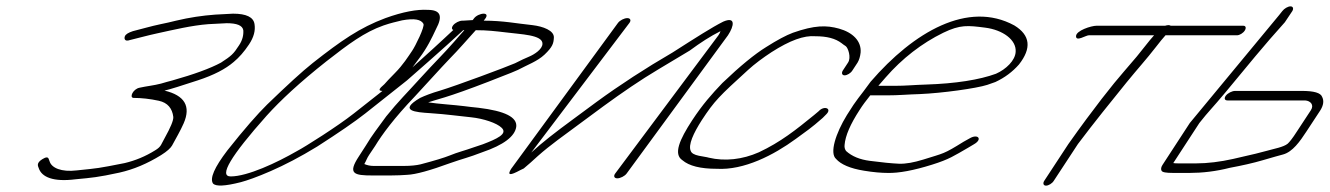

<svg xmlns="http://www.w3.org/2000/svg" viewBox="-20 -546 4183 604"><path d="M693.2 -473C725.2 -473 742.8 -466 745.4 -451C746.5 -435 742.6 -419 731.7 -403C714.5 -376 707.5 -370 675.2 -349C642 -331 590 -312 522.4 -293C511 -290 499.6 -287 486.5 -283C463.7 -277 440.9 -275 418.8 -270C398.4 -266 386.1 -239 399.9 -238C425.1 -238 452.1 -235 479.7 -229C507.4 -223 522 -205 525.2 -178C525.9 -167 516.5 -145 498.2 -112C487 -93 488.2 -85 467.9 -73C437.5 -54 405.8 -41 372.3 -33C286.7 -16 289.6 -17 221.9 -10C172.5 -4 142.4 -18 136.2 -38L133.2 -46C130.6 -53 124.1 -52 112.7 -45C93.8 -33 99.3 -24 101.9 -17C111.1 11 147.2 27 217.7 18C269.5 13 286.9 12 355.8 -3C400.1 -13 443.1 -31 486.7 -58C505.8 -70 516.5 -80 521.2 -88C533.6 -111 547.2 -134 557.8 -158C581.3 -212 560.6 -246 497.5 -261C515.4 -265 549.5 -276 601.6 -293C653.6 -310 689.3 -329 715.1 -351C732 -365 747.9 -383 763.2 -406C778.6 -429 783.9 -450 780.7 -470C777.6 -492 755 -503 713 -503L656.7 -500C616.5 -497 575.8 -491 533.9 -481C517.1 -477 501.5 -473 485.4 -470C452.4 -463 430.3 -456 398 -448C383 -443 375.3 -438 372.9 -432C370 -425 371.9 -414 388.6 -420L432.3 -431C444.9 -434 459.3 -438 474.2 -441C525.1 -452 582.6 -466 635.4 -470Z M1437.4 -481C1399.9 -446 1356.5 -405 1306.2 -360C1294.3 -349 1283.5 -340 1277.6 -334C1281.5 -339 1288.3 -349 1299.1 -363C1324.6 -397 1338.2 -426 1351.8 -455C1373.2 -495 1366.9 -515 1325 -515C1292.4 -517 1247.7 -509 1192.4 -489C1111.9 -459 1053.1 -418 964.1 -348C930 -321 882.3 -277 820.2 -217C790.7 -188 748.4 -140 695.4 -73C654.2 -19 639.7 15 649.9 31C658.1 41 687.1 40 737.9 27C756.8 22 788.7 11 832.1 -8C875.5 -27 924.1 -52 977.9 -85C1044.9 -128 1096 -163 1129 -189L1260.2 -293C1359.9 -380 1429 -442 1464.4 -477C1466.4 -479 1468.4 -481 1470.3 -483ZM1183.1 -260 1093 -189C1042.4 -149 939.6 -84 914.7 -71C850.6 -34 758.6 9 705.6 9C667.6 9 705.7 -55 818.8 -182C862 -230 923.2 -287 1006.7 -353C1077.1 -408 1126.8 -445 1186.7 -466C1213.3 -475 1221.6 -476 1244.9 -482C1283.6 -489 1304.5 -485 1312.1 -471C1316.8 -462 1286.7 -401 1276.4 -386C1264.1 -368 1248 -342 1222.2 -316C1205 -299 1195.5 -288 1189.1 -281L1178.2 -271C1171.9 -264 1172.3 -260 1183.1 -260Z M1476.7 -451C1513.9 -451 1537.4 -448 1572.2 -444C1616.3 -438 1687.8 -437 1686.5 -408C1686.1 -391 1661.3 -375 1644.8 -368C1632.3 -363 1617.9 -356 1600.1 -347C1572.6 -335 1417.1 -277 1364.5 -261C1336.9 -253 1316.6 -245 1301.7 -238C1231.8 -197 1287.1 -193 1333.3 -190C1390.9 -186 1412.6 -182 1462.4 -177C1500.8 -173 1543 -159 1558.1 -144C1578.1 -125 1543.4 -109 1498.6 -92L1468.7 -82C1444.1 -73 1419 -67 1395.1 -57C1377.8 -50 1348.4 -41 1302.9 -29C1290.4 -26 1272.4 -24 1250.8 -24H1155.2C1145.2 -24 1135.1 -26 1126.1 -30C1132.5 -41 1134 -48 1141.4 -59L1160.2 -87C1181.4 -122 1219.4 -174 1285.4 -243C1311.6 -271 1367.4 -333 1395.3 -362C1422.1 -389 1453 -425 1476.7 -451ZM1471 -488 1465.7 -481H1434.5C1424.9 -481 1411.1 -474 1405.2 -466C1399.3 -458 1401.1 -451 1410.7 -451H1440.7C1431.8 -442 1421.7 -429 1408.1 -414C1374.8 -376 1343.9 -346 1305.9 -304C1260.7 -254 1232.8 -227 1195 -180C1166.3 -140 1152.4 -124 1130.2 -87L1108.9 -54C1072.8 1 1093.4 6 1152.4 6H1208.4C1229.5 6 1246.8 5 1260.6 4C1287.6 3 1333.7 -10 1396.5 -33C1436 -47 1453.3 -50 1497 -67C1564.6 -90 1599.7 -117 1604 -147C1607.7 -177 1569 -197 1484.9 -207C1468.1 -209 1453.1 -210 1441.1 -212C1409.9 -216 1358.8 -219 1327 -224C1331.8 -226 1350.3 -231 1379.6 -240C1409 -249 1454.4 -265 1516.6 -289L1565 -308C1580.6 -314 1596.1 -320 1609.1 -326C1639 -342 1670.4 -353 1692.8 -374C1719.1 -399 1721.5 -410 1722.4 -428C1723.2 -450 1688.6 -463 1654.6 -467C1605 -472 1564.1 -481 1501.7 -481L1507 -488C1513.5 -497 1511.1 -503 1501.5 -503C1491.9 -503 1477.5 -497 1471 -488Z M1924.1 -474 1588.1 -15C1574.8 6 1584.3 7 1617.1 -11C1621.1 -13 1625.1 -15 1627.6 -16C1641 -27 1655.4 -40 1671.8 -55C1709.8 -89 1756.9 -122 1804 -157L1878.5 -212C1937.5 -255 1994.2 -294 2051.4 -328C2108.7 -362 2140.4 -381 2149.9 -387C2183.7 -412 2214.6 -432 2246.5 -448C2246 -445 2243.5 -440 2240.1 -435L1915.2 0C1909.3 8 1912.3 15 1921.9 15C1931.5 15 1945.3 8 1951.2 0L2270.1 -435C2289.9 -465 2294.6 -495 2255.3 -478C2219.4 -460 2169.6 -428 2096 -381C2010 -331 1930.1 -279 1856.2 -225L1781.7 -170C1728.6 -131 1684.5 -97 1651.2 -66L1960.1 -474C1966.1 -482 1963 -489 1953.4 -489C1943.8 -489 1930.1 -482 1924.1 -474Z M2661.3 -324 2677.7 -349C2682.6 -357 2686 -368 2687.4 -381C2690.1 -417 2662.4 -444 2619.4 -456C2579.8 -467 2542.6 -467 2474.4 -443C2452.9 -435 2424.8 -420 2390.2 -398C2354.4 -376 2308 -338 2252.6 -285C2219.1 -250 2189.9 -217 2157.7 -168C2117.2 -106 2098 -61 2126.7 -42C2147.8 -24 2183.4 -15 2234.7 -15C2320.5 -10 2413.7 -58 2483.4 -109C2517.4 -134 2530.5 -142 2568 -175L2579.9 -187C2597.7 -205 2572.7 -215 2555.2 -196L2540.9 -184C2483.2 -137 2435.5 -99 2367.4 -67C2315.4 -44 2260.3 -38 2209.6 -50C2203.6 -52 2193.1 -53 2178.6 -56C2164.1 -59 2155.5 -64 2153 -71C2144.3 -90 2161.5 -127 2187.7 -168C2227.8 -229 2242.2 -243 2333.3 -326C2354.1 -345 2379.7 -364 2407.2 -382C2465 -419 2509.3 -435 2544.7 -432C2581.5 -432 2608.1 -425 2627.7 -410C2631.2 -407 2635.7 -404 2640.3 -401C2647.8 -396 2658.5 -365 2647.7 -349L2631.3 -324C2626.4 -316 2629 -309 2637 -309C2645 -309 2656.4 -316 2661.3 -324Z M2743.1 -276C2746.7 -280 2753.8 -288 2765.7 -302C2817.9 -362 2879.9 -410 2947.4 -443C3001.2 -469 3024.6 -466 3079.3 -459C3134 -452 3177.8 -421 3175.1 -383C3173.8 -356 3145 -328 3113.1 -314C3061.5 -295 2986.1 -283 2893.1 -280C2856.5 -279 2830.7 -276 2793.5 -276ZM2717.7 -246H2769.8C2808.2 -246 2835.2 -249 2873 -250C2944.3 -253 3051.6 -268 3085.7 -279L3111.3 -288C3141.2 -302 3165 -320 3185.4 -343C3225.5 -394 3221.7 -435 3170.9 -466C3025.7 -545 2854.4 -446 2718.9 -289C2680.8 -236 2678.3 -239 2644.2 -184C2608.6 -126 2589.1 -64 2610.2 -46C2624.9 -29 2654.5 -16 2698 -9C2727.6 -4 2754 -2 2772 -2C2807.4 -1 2854.7 -10 2912.1 -28C2966.6 -45 2981.5 -56 3025.1 -81L3043.6 -92C3072.2 -108 3056.5 -126 3030.8 -111L3011.1 -100C2946.7 -60 2950.8 -65 2884.4 -44C2855.1 -35 2829.3 -30 2807.1 -31C2784.9 -32 2754.3 -35 2716.3 -40C2685.3 -44 2660.2 -54 2641.6 -71C2638 -76 2636 -82 2636.9 -90C2639.2 -119 2655.4 -156 2684.1 -200C2693.5 -215 2704.9 -230 2717.7 -246Z M3294.9 23 3371 -93C3422.2 -161 3475.6 -227 3524.2 -287C3559.2 -330 3586 -359 3616.2 -398C3628.1 -414 3638.8 -426 3646.5 -435H3871.5C3879.5 -435 3891 -442 3895.9 -450C3900.9 -458 3899.3 -465 3891.3 -465H3663C3661.2 -466 3659.4 -467 3655.8 -467C3652.2 -467 3649.2 -466 3645 -465H3429C3413.4 -465 3364.9 -450 3365 -432C3365.1 -414 3395.7 -435 3405.3 -435H3610.5C3602.8 -426 3592.1 -414 3580.8 -399C3569.5 -384 3548.2 -358 3514.9 -320C3481.7 -282 3421.7 -207 3341 -93L3264.9 23C3260 31 3262.5 38 3270.5 38C3278.5 38 3290 31 3294.9 23Z M3836.2 -245C3830.3 -237 3832.1 -230 3841.7 -230H4054.9H4085.9C4102.4 -229 4115 -216 4103.6 -199L4059.6 -132C4046.3 -111 4036.4 -99 4030.9 -94C4017.7 -83 3987.1 -78 3966.8 -72C3953.6 -68 3917.1 -59 3859 -46C3818.9 -37 3778.7 -32 3742.4 -32H3690.4C3682.4 -32 3675.4 -32 3670.9 -33L3753 -159C3782 -196 3793.9 -206 3835.5 -256C3902.6 -337 3956 -403 4021.9 -476L4045.3 -511C4050.2 -519 4047.7 -526 4039.7 -526C4031.7 -526 4019.7 -519 4013.8 -511L4004.3 -499L3722.9 -159L3636.9 -27C3632.5 -20 3631.5 -14 3634 -9C3636.6 -4 3647.6 -2 3670.6 -2H3722.6C3762.2 -2 3805.9 -7 3848.4 -18C3886.2 -25 3922.1 -33 3952.6 -42C3983.1 -51 4004.7 -57 4016.1 -60C4046.1 -68 4069.4 -101 4089.6 -132L4133.6 -199C4143.5 -215 4145.4 -229 4139.3 -241C4134.7 -254 4113.7 -260 4074.7 -260H3865.5C3855.9 -260 3842.1 -253 3836.2 -245Z"/></svg>

Font: MewTooHand
Style: UltimateItaWide
Weight: 400
Designer: Mew Too, Robert Jablonski
Version: Version 0.77